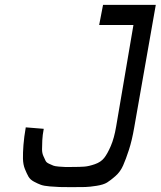

<svg xmlns="http://www.w3.org/2000/svg" viewBox="-20 -770 661 790"><path d="M271 0Q241 0 225 -0.5Q209 -1 185 -3Q161 -5 148.5 -9.5Q136 -14 120 -22.5Q104 -31 97 -43.5Q90 -56 82.5 -74.5Q75 -93 74.5 -117Q74 -141 76.5 -173.5Q79 -206 86 -246L160 -240Q155 -214 154 -192.5Q153 -171 153 -155.5Q153 -140 158.5 -128Q164 -116 167.5 -108.5Q171 -101 182.5 -96Q194 -91 199.5 -88.5Q205 -86 222.5 -84.5Q240 -83 247 -83Q254 -83 275 -83Q310 -83 328 -84.5Q346 -86 370.5 -94.5Q395 -103 408.5 -120Q422 -137 436 -169.5Q450 -202 458 -250L529 -667H388L404 -750H621L532 -244Q523 -192 510.5 -153.5Q498 -115 486.5 -89Q475 -63 455 -45.5Q435 -28 420.5 -19Q406 -10 377.5 -5.5Q349 -1 331 -0.5Q313 0 276 0Q273 0 271 0Z"/></svg>

Font: Hermit LightItalic
Style: Regular
Weight: 300
Italic angle: -10°
Designer: Pablo Caro
Version: Version 2.000;PS 002.000;hotconv 1.0.88;makeotf.lib2.5.64775